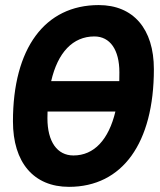

<svg xmlns="http://www.w3.org/2000/svg" viewBox="-20 -723 626 753"><path d="M250.5 9.8C460 9.8 583.5 -161.6 583.5 -451.7C583.5 -609.9 502.9 -703.1 367.2 -703.1C155.8 -703.1 30.8 -533.7 30.8 -247.1C30.8 -85.4 112.3 9.8 250.5 9.8ZM180.7 -404.8C206.5 -517.1 265.6 -580.1 350.1 -580.1C411.6 -580.1 448.2 -527.8 448.2 -439.5C448.2 -427.7 448.2 -416 447.8 -404.8ZM268.1 -113.3C204.1 -113.3 166 -167.5 166 -259.3C166 -268.1 166 -276.9 166.5 -285.6H432.6C406.2 -175.3 349.1 -113.3 268.1 -113.3Z"/></svg>

Font: Cascadia Code
Style: Bold Italic
Weight: 700
Italic angle: -10°
Monospace: yes
Designer: Aaron Bell
Foundry: Saja Typeworks
Version: Version 2404.023